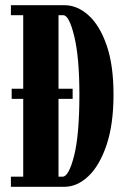

<svg xmlns="http://www.w3.org/2000/svg" viewBox="-20 -720 508 740"><path d="M22 0V-39H69.5V-339H25V-378H69.5V-661.5H22V-700H228Q278 -700 321.2 -661Q364.5 -622 391 -545.5Q417.5 -469 417.5 -355.5Q417.5 -241 390.8 -161.5Q364 -82 320.8 -41Q277.5 0 228 0ZM205.5 -39H221Q245 -39 265.5 -119.2Q286 -199.5 286 -355.5Q286 -498.5 266.2 -580Q246.5 -661.5 223.5 -661.5H205.5V-378H260V-339H205.5Z"/></svg>

Font: Imbue 10pt ExtraBold
Style: Regular
Weight: 800
Designer: Tyler Finck
Foundry: Etcetera Type Company
Version: Version 1.102; ttfautohint (v1.8.3)